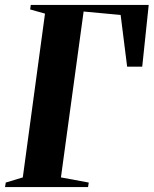

<svg xmlns="http://www.w3.org/2000/svg" viewBox="-34 -763 626 783"><path d="M-13.5 0 -10.5 -18.5 59 -39.5 149.5 -707.5 89 -724.5 91.5 -743H572.5L546 -491H484.5L458 -702L307 -716L214.5 -39.5L328 -18.5L325 0Z"/></svg>

Font: Merriweather 144pt
Style: Bold Italic
Weight: 700
Italic angle: -7.8°
Version: Version 2.101